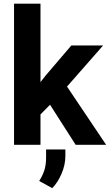

<svg xmlns="http://www.w3.org/2000/svg" viewBox="-20 -770 584 1021"><path d="M382.3 0 246.1 -212.9 195.3 -161.6V0H54.7V-750.5H195.3V-333.5L222.2 -367.7L359.4 -528.3H528.3L336.4 -309.6L544.4 0ZM327.6 24.9V60.1Q327.6 106 307.6 153.1Q287.6 200.2 257.8 230.5L188.5 192.4Q205.6 166 215.3 137Q225.1 107.9 225.1 66.9V24.9Z"/></svg>

Font: Vazirmatn UI
Style: Bold
Weight: 700
Designer: Saber Rastikerdar
Foundry: Saber Rastikerdar
Version: Version 33.003